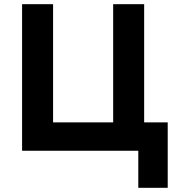

<svg xmlns="http://www.w3.org/2000/svg" viewBox="-20 -720 846 917"><path d="M85.5 0V-700H233.5V-135.5H520.5V-700H668.5V0ZM640.5 177V0H579.5V-135.5H781V177Z"/></svg>

Font: Geologica Cursive SemiBold
Style: Regular
Weight: 600
Designer: Sindre Bremnes, Frode Helland
Foundry: Monokrom Skriftforlag AS
Version: Version 1.010;gftools[0.9.28]